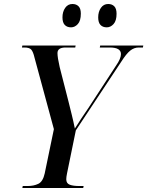

<svg xmlns="http://www.w3.org/2000/svg" viewBox="-20 -942 738 962"><path d="M92 0 94 -10H119Q149 -10 172 -21Q195 -32 204 -73L250 -295L153 -653Q146 -683 136.5 -693.5Q127 -704 102 -704H90L92 -714H359L357 -704H309Q268 -704 268 -676Q268 -654 279 -606L323 -434Q331 -402 339.5 -367.5Q348 -333 355 -298Q370 -322 386.5 -347Q403 -372 423 -401L560 -611Q574 -631 580 -645.5Q586 -660 586 -671Q586 -704 530 -704H480L482 -714H698L696 -704H675Q652 -704 632.5 -688.5Q613 -673 587 -632L360 -289L316 -74Q312 -55 312 -44Q312 -23 329.5 -16.5Q347 -10 376 -10H399L397 0ZM515 -805Q495 -805 483.5 -817Q472 -829 472 -855Q472 -883 485.5 -902.5Q499 -922 522 -922Q541 -922 552.5 -910.5Q564 -899 564 -873Q564 -838 549 -821.5Q534 -805 515 -805ZM336 -805Q316 -805 304.5 -817Q293 -829 293 -855Q293 -883 306.5 -902.5Q320 -922 343 -922Q362 -922 373.5 -910.5Q385 -899 385 -874Q385 -838 370 -821.5Q355 -805 336 -805Z"/></svg>

Font: Noto Serif Display SemiCondensed Medium
Style: Italic
Weight: 500
Width: 4
Italic angle: -12°
Designer: Monotype Design Team
Foundry: Monotype Imaging Inc.
Version: Version 2.009